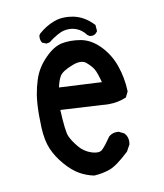

<svg xmlns="http://www.w3.org/2000/svg" viewBox="-75 -701 650 762"><g transform="rotate(-10 250.0 -319.5)"><path d="M70.3 -225.1Q69.3 -247.6 69.3 -272.7Q69.3 -297.9 70.8 -319.1Q72.3 -340.3 74.7 -355.5Q79.6 -385.7 88.9 -414.6Q103.5 -461.4 141.6 -499Q174.8 -532.7 208 -539.6Q225.1 -543 243.9 -543Q262.7 -543 283.2 -539.6Q325.7 -532.2 361.1 -495.6Q396.5 -459 413.1 -410.2Q430.2 -361.3 432.1 -306.6L420.9 -283.7L418.9 -283.2Q387.2 -269.5 349.1 -269.5Q336.4 -269.5 322.8 -271L156.2 -280.3Q158.2 -237.3 161.4 -210Q164.6 -182.6 169.4 -172.4Q178.2 -152.3 198.7 -127.4Q218.3 -103 249.5 -92.8Q262.7 -88.9 272.5 -88.9Q285.2 -88.9 292.5 -96.2Q307.1 -110.8 329.1 -143.1Q342.8 -155.3 362.3 -155.3Q365.2 -155.3 369.6 -154.8L391.1 -144L391.6 -143.1Q403.8 -129.4 403.8 -110.8Q403.8 -105.5 402.8 -98.6L388.2 -71.8Q335.9 -22.5 306.6 -12.7Q277.3 -2.4 243.7 -0.5Q212.9 -6.8 185.8 -22.2Q158.7 -37.6 130.9 -69.6Q103 -101.6 87.9 -136.5Q72.8 -171.4 70.3 -225.1ZM234.9 -447.3Q192.9 -431.2 182.1 -413.6Q172.4 -397.5 166.5 -369.1L337.9 -360.4Q327.1 -400.4 318.8 -414.6Q309.6 -430.2 289.6 -446.8Q280.3 -454.1 266.1 -454.1Q252 -454.1 234.9 -447.3ZM125 -577.1Q125 -581.1 125.5 -585.9L130.9 -593.3Q159.2 -618.2 192.4 -630.9Q213.4 -639.2 238.3 -639.2Q253.4 -639.2 270 -636.2Q314.5 -627.9 350.6 -589.8L352.1 -588.4L354 -563Q351.1 -558.6 348.6 -556.2Q340.8 -548.3 329.6 -548.3Q325.7 -548.3 320.8 -549.8L313.5 -554.7Q298.3 -575.7 274.9 -585Q260.3 -590.3 245.1 -590.3Q235.8 -590.3 225.1 -588.1Q214.4 -585.9 198 -576.9Q181.6 -567.9 160.6 -551.8L147.9 -549.3L130.9 -556.2L130.4 -557.6Q125 -566.4 125 -577.1Z"/></g></svg>

Font: Bakudai
Style: Medium
Weight: 500
Version: Version 1.48